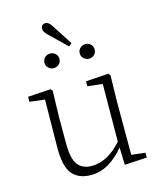

<svg xmlns="http://www.w3.org/2000/svg" viewBox="-122 -904 839 1005"><g transform="rotate(-15 297.5 -402.0)"><path d="M246 13Q180 13 145.5 -28Q111 -69 112 -172L115 -431L33 -441V-468L157 -476L166 -465L162 -326V-178Q162 -97 187.5 -64.5Q213 -32 262 -32Q306 -32 347.5 -54.5Q389 -77 426 -120L428 -432L347 -441V-468L470 -476L479 -465L476 -326V-35L551 -26V0L430 7L427 -88Q390 -42 344.5 -14.5Q299 13 246 13ZM162 -617Q162 -635 174 -646Q186 -657 202 -657Q219 -657 231 -646Q243 -635 243 -617Q243 -600 231 -589Q219 -578 202 -578Q186 -578 174 -589Q162 -600 162 -617ZM309 -667 216 -757Q208 -765 202 -773.5Q196 -782 196 -792Q196 -805 203 -811Q210 -817 220 -817Q239 -817 255 -789L325 -681ZM353 -617Q353 -635 365.5 -646Q378 -657 394 -657Q410 -657 422 -646Q434 -635 434 -617Q434 -600 422 -589Q410 -578 394 -578Q378 -578 365.5 -589Q353 -600 353 -617Z"/></g></svg>

Font: Source Serif Pro Light
Style: Regular
Weight: 300
Designer: Frank Grießhammer
Foundry: Adobe Systems Incorporated
Version: Version 3.001;hotconv 1.0.111;makeotfexe 2.5.65597